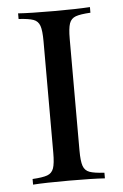

<svg xmlns="http://www.w3.org/2000/svg" viewBox="-48 -643 434 679"><g transform="rotate(-5 169.5 -304.0)"><path d="M297 -588Q261 -586 244.5 -580Q228 -574 222 -557Q216 -540 216 -502V-106Q216 -68 222 -51Q228 -34 244.5 -28Q261 -22 297 -20V0Q251 -3 170 -3Q84 -3 42 0V-20Q78 -22 94.5 -28Q111 -34 117 -51Q123 -68 123 -106V-502Q123 -540 117 -557Q111 -574 94.5 -580Q78 -586 42 -588V-608Q84 -605 170 -605Q250 -605 297 -608Z"/></g></svg>

Font: Playfair Display SC
Style: Regular
Weight: 400
Designer: Claus Eggers Sørensen
Foundry: Claus Eggers Sørensen
Version: Version 1.200; ttfautohint (v1.6)